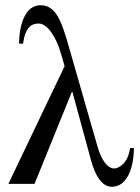

<svg xmlns="http://www.w3.org/2000/svg" viewBox="-20 -703 537 734"><path d="M477 -137C470 -79 434 -59 417 -59C388 -59 366 -97 353 -142L241 -532C214 -626 192 -683 135 -683C73 -683 53 -601 53 -536H68C77 -600 101 -613 128 -613C160 -613 194 -565 214 -495L227 -450L12 0H112L256 -355L328 -90C344 -32 369 11 408 11C462 11 491 -53 492 -137Z"/></svg>

Font: XITS Math
Style: Regular
Weight: 400
Designer: MicroPress Inc., with final additions and corrections provided by Coen Hoffman, Elsevier (retired)
Version: Version 1.302